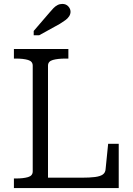

<svg xmlns="http://www.w3.org/2000/svg" viewBox="-20 -960 678 980"><path d="M329 -710H51V-661H62Q99 -661 123 -654Q147 -647 147 -625V-85Q147 -63 123 -56Q99 -49 62 -49H51V0H586V-226H532L519 -97Q518 -79 505 -69.5Q492 -60 465 -56.5Q438 -53 395 -53H225V-625Q225 -647 250 -654Q275 -661 314 -661H329ZM232 -895 152 -802V-780H180L285 -838Q301 -848 313.5 -857Q326 -866 333 -877Q340 -888 340 -900Q340 -915 328.5 -927.5Q317 -940 298 -940Q285 -940 273.5 -934Q262 -928 252.5 -918Q243 -908 232 -895Z"/></svg>

Font: Roboto Serif Light
Style: Regular
Weight: 300
Designer: Greg Gazdowicz
Foundry: Commercial Type
Version: Version 1.008